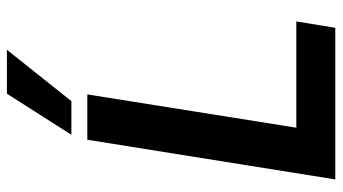

<svg xmlns="http://www.w3.org/2000/svg" viewBox="-232 -734 967 542"><g transform="rotate(-90 251.0 -463.5)"><path d="M15 0 127 -700H255L161 -110H461L443 0ZM141 -745 257 -927H381L236 -745Z"/></g></svg>

Font: Georama SemiBold
Style: Italic
Weight: 600
Italic angle: -9°
Designer: Jean-Baptiste Levee
Foundry: Production Type
Version: Version 1.000